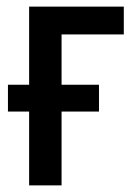

<svg xmlns="http://www.w3.org/2000/svg" viewBox="-20 -560 407 580"><path d="M354 -540V-456H166V-304H279V-223H166V0H68V-223H4V-304H68V-540Z"/></svg>

Font: Noto Sans Condensed Medium
Style: Regular
Weight: 500
Width: 3
Designer: Monotype Design Team
Foundry: Monotype Imaging Inc.
Version: Version 2.013; ttfautohint (v1.8.4.7-5d5b)